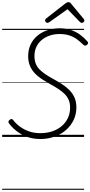

<svg xmlns="http://www.w3.org/2000/svg" viewBox="-20 -1264 833 1772"><path d="M352 19Q296 19 249 5Q202 -9 166 -31.5Q130 -54 104 -79Q78 -104 62 -127Q56 -136 58 -143Q60 -150 69 -158Q81 -167 88 -165.5Q95 -164 101 -157Q124 -126 160.5 -98Q197 -70 245 -52.5Q293 -35 352 -35Q411 -35 461 -51.5Q511 -68 548.5 -99.5Q586 -131 606.5 -174.5Q627 -218 627 -272Q627 -311 614 -341.5Q601 -372 576.5 -396.5Q552 -421 517.5 -443.5Q483 -466 439 -490Q409 -507 379.5 -525.5Q350 -544 325 -565Q300 -586 281 -612Q262 -638 251 -671Q240 -704 240 -746Q240 -804 261.5 -851Q283 -898 322.5 -932Q362 -966 415 -984.5Q468 -1003 531 -1003Q589 -1003 635.5 -987Q682 -971 719.5 -943.5Q757 -916 787 -881Q795 -873 793 -865.5Q791 -858 783 -850Q775 -843 766.5 -843Q758 -843 750 -850Q722 -878 691.5 -900.5Q661 -923 622 -936.5Q583 -950 529 -950Q480 -950 438 -935.5Q396 -921 364.5 -894.5Q333 -868 315.5 -831Q298 -794 298 -747Q298 -708 309.5 -678Q321 -648 343.5 -624.5Q366 -601 398 -579.5Q430 -558 472 -535Q514 -512 552 -487.5Q590 -463 620 -433Q650 -403 667.5 -364Q685 -325 685 -273Q685 -210 659.5 -156.5Q634 -103 588.5 -63.5Q543 -24 482.5 -2.5Q422 19 352 19ZM417 -1053Q409 -1053 402.5 -1060.5Q396 -1068 396 -1075Q396 -1081 398 -1084.5Q400 -1088 404 -1092L582 -1231Q591 -1238 597.5 -1241Q604 -1244 612 -1244Q619 -1244 625 -1240.5Q631 -1237 636 -1230L753 -1089Q756 -1086 757.5 -1081.5Q759 -1077 759 -1074Q759 -1065 750.5 -1059Q742 -1053 735 -1053Q729 -1053 724.5 -1056Q720 -1059 716 -1063L603 -1179L439 -1062Q432 -1058 427 -1055.5Q422 -1053 417 -1053ZM0 478H756V488H0ZM0 -20H756V0H0ZM0 -505H756V-500H0ZM0 -998H756V-988H0Z"/></svg>

Font: Playwrite AU SA Guides
Style: Regular
Weight: 400
Designer: Veronika Burian, José Scaglione
Foundry: TypeTogether
Version: Version 1.003